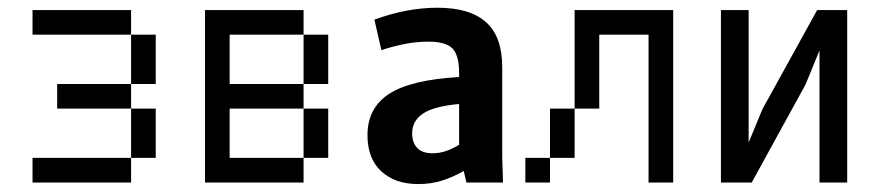

<svg xmlns="http://www.w3.org/2000/svg" viewBox="-20 -463 2228 487"><path d="M312.5 -62.5V0H250V-62.5ZM250 -62.5V0H187.5V-62.5ZM187.5 -62.5V0H125V-62.5ZM187.5 -437.5V-375H125V-437.5ZM250 -437.5V-375H187.5V-437.5ZM312.5 -437.5V-375H250V-437.5ZM187.5 -250V-187.5H125V-250ZM250 -250V-187.5H187.5V-250ZM312.5 -250V-187.5H250V-250ZM375 -375V-312.5H312.5V-375ZM375 -312.5V-250H312.5V-312.5ZM375 -187.5V-125H312.5V-187.5ZM375 -125V-62.5H312.5V-125ZM125 -62.5V0H62.5V-62.5ZM125 -437.5V-375H62.5V-437.5Z M562.5 -437.5V-375H500V-437.5ZM562.5 -375V-312.5H500V-375ZM625 -62.5V0H562.5V-62.5ZM562.5 -62.5V0H500V-62.5ZM562.5 -125V-62.5H500V-125ZM562.5 -187.5V-125H500V-187.5ZM562.5 -250V-187.5H500V-250ZM562.5 -312.5V-250H500V-312.5ZM687.5 -62.5V0H625V-62.5ZM750 -62.5V0H687.5V-62.5ZM812.5 -125V-62.5H750V-125ZM625 -437.5V-375H562.5V-437.5ZM687.5 -437.5V-375H625V-437.5ZM750 -437.5V-375H687.5V-437.5ZM812.5 -375V-312.5H750V-375ZM812.5 -312.5V-250H750V-312.5ZM812.5 -187.5V-125H750V-187.5ZM625 -250V-187.5H562.5V-250ZM687.5 -250V-187.5H625V-250ZM750 -250V-187.5H687.5V-250Z M1041 3.9Q982.4 3.9 947.3 -28.3Q912.1 -60.5 912.1 -120.1Q912.1 -189.5 967.3 -225.1Q1022.5 -260.7 1144.5 -267.6V-278.3Q1144.5 -323.2 1127.4 -340.3Q1110.4 -357.4 1066.4 -357.4Q1037.1 -357.4 1007.3 -351.6Q977.5 -345.7 947.3 -335.9L929.7 -413.1Q1011.7 -443.4 1089.8 -443.4Q1171.9 -443.4 1212.9 -406.7Q1253.9 -370.1 1253.9 -292V-62.5L1255.9 0H1163.1L1156.2 -29.3Q1128.9 -13.7 1101.1 -4.9Q1073.2 3.9 1041 3.9ZM1077.1 -74.2Q1092.8 -74.2 1108.9 -79.1Q1125 -84 1144.5 -95.7V-199.2Q1080.1 -193.4 1052.7 -174.8Q1025.4 -156.2 1025.4 -125Q1025.4 -101.6 1038.1 -87.9Q1050.8 -74.2 1077.1 -74.2Z M1562.5 -437.5V-375H1500V-437.5ZM1500 -437.5V-375H1437.5V-437.5ZM1625 -437.5V-375H1562.5V-437.5ZM1687.5 -437.5V-375H1625V-437.5ZM1687.5 -375V-312.5H1625V-375ZM1687.5 -312.5V-250H1625V-312.5ZM1687.5 -250V-187.5H1625V-250ZM1687.5 -187.5V-125H1625V-187.5ZM1687.5 -125V-62.5H1625V-125ZM1687.5 -62.5V0H1625V-62.5ZM1375 -62.5V0H1312.5V-62.5ZM1437.5 -125V-62.5H1375V-125ZM1500 -375V-312.5H1437.5V-375ZM1500 -312.5V-250H1437.5V-312.5ZM1500 -250V-187.5H1437.5V-250ZM1437.5 -187.5V-125H1375V-187.5Z M1808.6 -437.5H1878.9V-101.6L1914.1 -186.5L2052.7 -437.5H2128.9V0H2058.6V-335L2023.4 -249L1886.7 0H1808.6Z"/></svg>

Font: Sudo Variable
Style: Regular
Weight: 400
Monospace: yes
Designer: Jens Kutilek
Foundry: Jens Kutilek
Version: Version 0.040